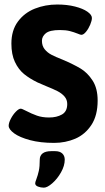

<svg xmlns="http://www.w3.org/2000/svg" viewBox="-20 -635 474 863"><path d="M19 0ZM19 -69.8Q19 -82.5 28.6 -101.1Q38.1 -119.6 51.3 -133.1Q64.5 -146.5 73.2 -146.5Q78.6 -146.5 96.2 -137.2Q122.6 -123.5 146.2 -115.2Q169.9 -106.9 200.7 -106.9Q234.9 -106.9 258.5 -120.4Q282.2 -133.8 282.2 -167.5Q282.2 -187 270 -201.2Q257.8 -215.3 238.8 -225.1Q219.7 -234.9 187 -248L148.4 -264.6Q113.3 -281.7 88.1 -302.2Q63 -322.8 47.1 -356.4Q31.2 -390.1 31.2 -439Q31.2 -498.5 60.5 -538.1Q89.8 -577.6 136.7 -596.2Q183.6 -614.7 237.3 -614.7Q281.2 -614.7 316.9 -605.7Q352.5 -596.7 372.8 -582.5Q393.1 -568.4 393.1 -554.2Q393.1 -542.5 385.5 -524.2Q377.9 -505.9 366.7 -492.2Q355.5 -478.5 345.7 -478.5Q341.3 -478.5 330.1 -483.4Q312 -490.7 293.7 -495.4Q275.4 -500 249 -500Q203.6 -500 186 -485.6Q168.5 -471.2 168.5 -451.7Q168.5 -429.2 180.4 -414.1Q192.4 -398.9 210.7 -389.2Q229 -379.4 261.7 -366.7Q311 -345.7 342.3 -326.9Q373.5 -308.1 396.2 -272.9Q418.9 -237.8 418.9 -183.1Q418.9 -116.2 390.9 -73.5Q362.8 -30.8 318.6 -11.7Q274.4 7.3 223.1 7.3Q161.6 7.3 115 -5.1Q68.4 -17.6 43.7 -35.6Q19 -53.7 19 -69.8ZM138.2 189Q138.2 183.6 143.1 171.4Q150.4 151.9 154.5 132.8Q158.7 113.8 158.7 82.5Q158.7 64.5 171.6 54.4Q184.6 44.4 210.9 44.4H227.5Q249 44.4 260 54.9Q271 65.4 271 82.5Q271 109.9 254.4 139.4Q237.8 168.9 215.1 188.7Q192.4 208.5 177.2 208.5Q163.1 208.5 150.6 203.6Q138.2 198.7 138.2 189Z"/></svg>

Font: Jaldi
Style: Bold
Weight: 400
Designer: Pablo Cosgaya and Nicolas Silva
Foundry: Omnibus-Type
Version: Version 1.007